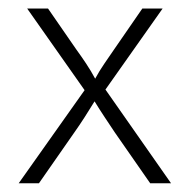

<svg xmlns="http://www.w3.org/2000/svg" viewBox="-20 -421 436 441"><path d="M22.9 0 174.3 -213.9 42.4 -401.4H90.3L155.6 -306.9Q166.7 -291.7 177.8 -275Q188.9 -258.3 198.6 -240.3Q208.3 -258.3 219.8 -275Q231.2 -291.7 241.7 -306.9L306.9 -401.4H353.5L222.2 -215.3L372.9 0H325L243.8 -116.7Q232.6 -133.3 220.5 -151.7Q208.3 -170.1 197.2 -188.2Q186.1 -170.1 174.3 -151.7Q162.5 -133.3 150.7 -116.7L69.4 0Z"/></svg>

Font: Afacad Flux ExtraLight
Style: Regular
Weight: 250
Designer: Kristian Moeller
Foundry: Dicotype
Version: Version 1.100